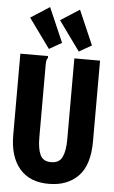

<svg xmlns="http://www.w3.org/2000/svg" viewBox="-59 -908 568 960"><g transform="rotate(5 225.0 -427.5)"><path d="M224 13Q128 14 76.5 -46Q25 -106 25 -215V-623H164V-613Q159 -607 157.5 -599.5Q156 -592 156 -576V-214Q156 -157 170.5 -126.5Q185 -96 225 -96Q266 -96 281 -127.5Q296 -159 296 -217V-623H425V-218Q425 -98 370 -42.5Q315 13 224 13ZM165 -659 58 -807 153 -868 228 -695ZM315 -659 208 -807 303 -868 378 -695Z"/></g></svg>

Font: Inconsolata SemiCondensed Black
Style: Regular
Weight: 900
Width: 4
Monospace: yes
Designer: Raph Levien, Cyreal, Brenton Simpson
Foundry: Raph Levien, Cyreal, Google
Version: Version 3.001; ttfautohint (v1.8.2.53-6de2)